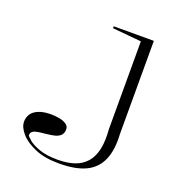

<svg xmlns="http://www.w3.org/2000/svg" viewBox="-131 -816 873 940"><g transform="rotate(20 305.5 -346.5)"><path d="M279 15Q204 15 153 -7Q102 -29 75.5 -60Q49 -91 49 -119Q49 -136 55.5 -150.5Q62 -165 76 -175.5Q90 -186 111 -192Q132 -198 162 -198Q186 -198 207.5 -193.5Q229 -189 242.5 -179.5Q256 -170 256 -154Q256 -133 244.5 -122Q233 -111 214.5 -106.5Q196 -102 175 -100Q154 -98 135.5 -95.5Q117 -93 105.5 -86.5Q94 -80 94 -65Q94 -61 112.5 -44.5Q131 -28 169.5 -14Q208 0 267 0Q318 0 355 -13Q392 -26 415.5 -53.5Q439 -81 448 -124Q457 -167 452 -227V-684L302 -698V-708H511V-222Q516 -141 493 -88Q470 -35 417.5 -10Q365 15 279 15Z"/></g></svg>

Font: Kalnia SemiExpanded ExtraLight
Style: Regular
Weight: 250
Width: 6
Designer: Frida Medrano
Foundry: Frida Medrano
Version: Version 1.105